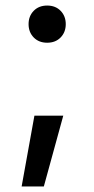

<svg xmlns="http://www.w3.org/2000/svg" viewBox="-20 -522 340 692"><path d="M104 -105H208L138 150H58ZM150 -368Q120 -368 101.5 -387Q83 -406 83 -435Q83 -464 101.5 -483Q120 -502 150 -502Q180 -502 198.5 -483Q217 -464 217 -435Q217 -406 198.5 -387Q180 -368 150 -368Z"/></svg>

Font: PT Root UI Medium
Style: Regular
Weight: 500
Designer: Vitaly Kuzmin
Foundry: ParaType Ltd.
Version: Version 2.001G